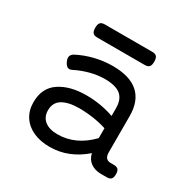

<svg xmlns="http://www.w3.org/2000/svg" viewBox="-142 -746 885 892"><g transform="rotate(30 300.0 -299.5)"><path d="M485.4 -299.3V-105Q485.4 -66.4 517.6 -66.4H534.7Q551.3 -66.4 558.3 -58.8Q565.4 -51.3 565.4 -33.2Q565.4 -15.1 558.3 -7.6Q551.3 0 534.7 0H503.4Q471.7 0 449 -15.9Q426.3 -31.7 419.4 -62.5Q379.4 -27.3 332.8 -8.3Q286.1 10.7 233.9 10.7Q184.6 10.7 146.7 -6.1Q108.9 -22.9 87.4 -55.2Q65.9 -87.4 65.9 -131.8Q65.9 -209 121.1 -245.8Q176.3 -282.7 263.7 -282.7Q341.3 -282.7 412.1 -257.8V-299.3Q412.1 -346.7 385.5 -368.9Q358.9 -391.1 299.8 -391.1Q263.2 -391.1 223.6 -380.9Q184.1 -370.6 148.4 -352.5Q140.1 -348.1 133.3 -348.1Q117.2 -348.1 106.4 -371.6Q101.1 -383.3 101.1 -391.1Q101.1 -408.2 119.1 -417.5Q160.2 -439 207.3 -450.4Q254.4 -461.9 301.8 -461.9Q393.6 -461.9 439.5 -420.9Q485.4 -379.9 485.4 -299.3ZM143.1 -133.3Q143.1 -97.7 167.7 -77.9Q192.4 -58.1 236.8 -58.1Q334 -58.1 412.1 -138.7V-191.9Q378.9 -202.6 340.8 -208.3Q302.7 -213.9 264.2 -213.9Q208 -213.9 175.5 -194.6Q143.1 -175.3 143.1 -133.3ZM458 -575.2Q458 -556.2 450.9 -548.1Q443.8 -540 427.2 -540H172.4Q155.8 -540 148.7 -548.1Q141.6 -556.2 141.6 -575.2Q141.6 -594.2 148.7 -602.3Q155.8 -610.4 172.4 -610.4H427.2Q443.8 -610.4 450.9 -602.3Q458 -594.2 458 -575.2Z"/></g></svg>

Font: Courier Prime
Style: Regular
Weight: 400
Designer: Alan Dague-Greene, Quote-Unquote Apps
Foundry: Quote-Unquote Apps
Version: Version 3.018